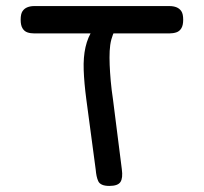

<svg xmlns="http://www.w3.org/2000/svg" viewBox="-20 -602 670 632"><path d="M340 10Q325 10 316 6Q307 2 303.5 -5.5Q300 -13 298 -22.5Q296 -32 295 -44L264 -276Q257 -329 255.5 -371.5Q254 -414 261.5 -447Q269 -480 286 -505L358 -501Q351 -489 346.5 -472Q342 -455 341 -434Q340 -413 341 -388.5Q342 -364 344.5 -335.5Q347 -307 352 -274L381 -45Q385 -16 376.5 -3Q368 10 340 10ZM93 -492Q80 -492 70 -495.5Q60 -499 54 -509Q48 -519 48 -537Q48 -556 54 -565Q60 -574 70 -578Q80 -582 92 -582H538Q551 -582 561 -578Q571 -574 577 -565Q583 -556 583 -537Q583 -519 577 -509Q571 -499 560.5 -495.5Q550 -492 537 -492Z"/></svg>

Font: Fredoka Expanded
Style: Regular
Weight: 400
Width: 7
Designer: Ben Nathan
Foundry: Milena B. Brandão, Ben Nathan
Version: Version 2.001